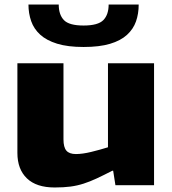

<svg xmlns="http://www.w3.org/2000/svg" viewBox="-20 -820 762 850"><path d="M222 10Q141 10 99 -30.5Q57 -71 57 -143V-540H261V-203Q261 -168 274 -153Q287 -138 316 -138Q345 -138 384 -147.5Q423 -157 458 -168V-540H662V0H491L481 -64H477Q438 -44 408 -30Q378 -16 350 -7Q322 2 292 6Q262 10 222 10ZM350 -612Q280 -612 233 -626.5Q186 -641 158 -666.5Q130 -692 118 -726.5Q106 -761 106 -800H240Q240 -755 263 -731Q286 -707 350 -707Q414 -707 437.5 -731Q461 -755 461 -800H594Q594 -759 582 -725Q570 -691 542 -665.5Q514 -640 467 -626Q420 -612 350 -612Z"/></svg>

Font: Encode Sans Wide
Style: ExtraBold
Weight: 800
Designer: Pablo Impallari, Andres Torresi
Foundry: Pablo Impallari, Andres Torresi
Version: Version 1.000; ttfautohint (v1.00) -l 8 -r 50 -G 200 -x 14 -